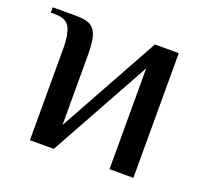

<svg xmlns="http://www.w3.org/2000/svg" viewBox="-89 -575 727 680"><g transform="rotate(20 274.0 -235.0)"><path d="M386 -380 176 0H86V-350Q86 -395 73.5 -422.5Q61 -450 16 -450H1V-470H86Q112 -470 129.5 -465.5Q147 -461 157.5 -447.5Q168 -434 172 -410.5Q176 -387 176 -350V-90L386 -470H476V0H386Z"/></g></svg>

Font: Philosopher
Style: Regular
Weight: 400
Designer: Jovanny Lemonad
Foundry: Jovanny Lemonad
Version: Version 1.000